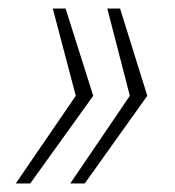

<svg xmlns="http://www.w3.org/2000/svg" viewBox="-20 -530 412 451"><path d="M145 -99 285 -305 232 -510H262L326 -305L179 -99ZM17 -99 158 -305 104 -510H134L199 -305L51 -99Z"/></svg>

Font: Saira SemiCondensed Thin
Style: Italic
Weight: 250
Width: 4
Italic angle: -12°
Designer: Hector Gatti with collaboration of the Omnibus-Type team
Foundry: Omnibus-Type
Version: Version 1.101